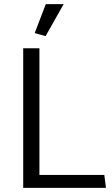

<svg xmlns="http://www.w3.org/2000/svg" viewBox="-20 -915 546 935"><path d="M172 -680H93V0H496L488 -63H172ZM203 -895 149 -754 202 -739 290 -895Z"/></svg>

Font: Catamaran
Style: Regular
Weight: 400
Designer: Pria Ravichandran
Version: Version 1.000;PS 001.000;hotconv 1.0.70;makeotf.lib2.5.58329